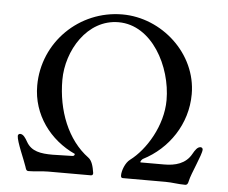

<svg xmlns="http://www.w3.org/2000/svg" viewBox="-49 -721 928 782"><g transform="rotate(5 415.0 -329.5)"><path d="M95 5C125 5 147 0 175 0C233 0 292 0 350 0C357 0 359 -6 358 -11C354 -37 348 -60 333 -71C246 -135 200 -252 200 -377C200 -497 280 -631 408 -631C545 -631 630 -469 630 -332C630 -227 566 -124 503 -77C484 -63 472 -30 472 -11C472 -4 474 0 480 0C538 0 597 0 655 0C683 0 705 5 735 5C745 5 747 -3 749 -12C755 -42 794 -123 794 -144C794 -149 790 -153 785 -153C772 -153 763 -139 754 -123C731 -81 688 -70 643 -70H547C542 -71 551 -83 555 -85C657 -137 730 -242 730 -365C730 -531 582 -664 421 -664C245 -664 100 -523 100 -345C100 -226 174 -128 277 -81C276 -76 275 -72 267 -72L187 -70C138 -70 100 -76 79 -113C70 -129 61 -143 48 -143C43 -143 39 -139 39 -134C39 -111 73 -37 81 -12C84 -3 85 5 95 5Z"/></g></svg>

Font: EB Garamond
Style: Regular
Weight: 400
Designer: Georg Duffner and Octavio Pardo
Foundry: Georg Duffner
Version: Version 1.000;PS 001.000;hotconv 1.0.88;makeotf.lib2.5.64775